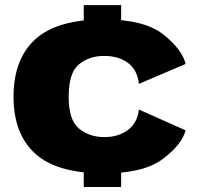

<svg xmlns="http://www.w3.org/2000/svg" viewBox="-20 -714 793 752"><path d="M308 -601H454.5V-694H308ZM308 18.5H454.5V-78.5H308ZM387.5 -35Q543.5 -35 618.2 -91.8Q693 -148.5 707 -203.5L524 -285Q518.5 -233.5 481.5 -205.2Q444.5 -177 387.5 -177Q331.5 -177 290.2 -209.8Q249 -242.5 249 -335Q249 -430 289.8 -462.5Q330.5 -495 387.5 -495Q445.5 -495 482 -467Q518.5 -439 524 -385.5L707 -463.5Q693 -521.5 618.5 -579.8Q544 -638 387.5 -638Q203.5 -638 118.2 -560.2Q33 -482.5 33 -335Q33 -189 118.2 -112Q203.5 -35 387.5 -35Z"/></svg>

Font: Anybody SemiExpanded ExtraBold
Style: Regular
Weight: 800
Width: 6
Version: Version 1.113;gftools[0.9.25]